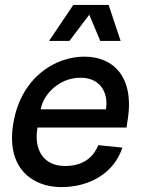

<svg xmlns="http://www.w3.org/2000/svg" viewBox="-20 -747 612 783"><path d="M230 16C350 16 447 -45 479 -145L381 -155C367 -122 335 -70 245 -70C155 -70 117 -140 133 -227H496L499 -248C532 -431 444 -516 324 -516C204 -516 67 -431 35 -248C2 -64 110 16 230 16ZM146 -301C155 -358 218 -430 308 -430C398 -430 422 -358 412 -301ZM180 -580H263L344 -687L389 -580H472L423 -727H279Z"/></svg>

Font: Uncut Sans Medium
Style: Italic
Weight: 500
Italic angle: -10°
Designer: Kasper Nordkvist
Foundry: Uncut Type
Version: Version 1.111;FEAKit 1.0